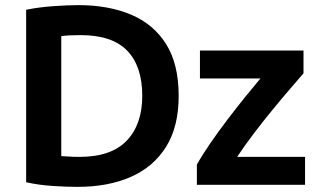

<svg xmlns="http://www.w3.org/2000/svg" viewBox="-20 -721 1242 749"><path d="M282 8Q240 8 186 4.5Q132 1 82 -10V-683Q132 -693 188 -697Q244 -701 286 -701Q403 -701 491 -664Q579 -627 628 -549Q677 -471 677 -347Q677 -227 628 -148.5Q579 -70 490.5 -31Q402 8 282 8ZM290 -109Q414 -109 474.5 -172.5Q535 -236 535 -347Q535 -462 476.5 -523Q418 -584 294 -584Q246 -584 219 -580V-112Q229 -112 245.5 -110.5Q262 -109 290 -109ZM748 0V-79Q770 -118 801 -163Q832 -208 867 -254Q902 -300 935.5 -341.5Q969 -383 996 -415H760V-524H1164V-435Q1145 -413 1113.5 -376.5Q1082 -340 1045 -295Q1008 -250 971.5 -202Q935 -154 905 -109H1170V0Z"/></svg>

Font: Ubuntu Sans
Style: Bold
Weight: 700
Designer: Dalton Maag Ltd
Foundry: Dalton Maag Ltd
Version: Version 1.006; ttfautohint (v1.8.4.7-5d5b)